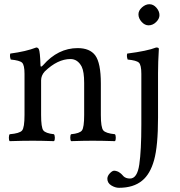

<svg xmlns="http://www.w3.org/2000/svg" viewBox="-20 -667 854 910"><path d="M184.1 -357.9Q254.9 -439 348.1 -439Q405.3 -439 431.2 -404.8Q458 -368.7 458 -271V-122.1Q458 -63 469.5 -49.1Q481 -35.2 524.9 -30.8Q528.8 -25.9 528.8 -13.9Q528.8 -2 524.9 2Q464.8 0 418.9 0Q377 0 316.9 2Q313 -2.9 313 -14.9Q313 -26.9 316.9 -30.8Q357.9 -34.7 368.4 -48.8Q378.9 -63 378.9 -122.1V-273.9Q378.9 -327.1 367.2 -351.1Q348.1 -387.2 314 -387.2Q252.9 -387.2 191.9 -328.1Q174.8 -309.1 174.8 -286.1V-122.1Q174.8 -63 185.3 -49.1Q195.8 -35.2 235.8 -30.8Q239.7 -25.9 240 -13.9Q240.2 -2 235.8 2Q175.8 0 136.2 0Q86.4 0 25.9 2Q22 -2 22 -13.9Q22 -25.9 25.9 -30.8Q72.8 -34.7 84.5 -48.3Q96.2 -62 96.2 -122.1V-316.9Q96.2 -358.9 84.7 -369.9Q73.2 -380.9 30.8 -384.8Q24.9 -401.9 28.8 -413.1Q103 -422.9 151.9 -441.9Q159.7 -441.9 164.1 -434.1Q169.9 -421.9 171.9 -357.9Q171.9 -344.7 184.1 -357.9ZM636.2 -599.1Q636.2 -617.2 653.1 -632.1Q669.9 -647 688 -647Q707 -647 721.4 -630.4Q735.8 -613.8 735.8 -595.2Q735.8 -578.1 720 -562.5Q704.1 -546.9 684.1 -546.9Q666 -546.9 651.1 -563.5Q636.2 -580.1 636.2 -599.1ZM649.9 -316.9Q649.9 -358.9 638.4 -369.9Q627 -380.9 585 -384.8Q579.1 -401.9 583 -413.1Q678.2 -425.3 720.2 -441.9Q733.4 -441.9 732.9 -435.1Q729 -371.1 729 -320.8V-109.9Q729 24.9 710.4 91.6Q691.9 158.2 653.8 189Q612.8 223.1 543.9 223.1Q525.9 223.1 507.3 211.7Q488.8 200.2 488.8 180.2Q488.8 167 500.5 154.5Q512.2 142.1 521 142.1Q525.9 142.1 531 143.6Q536.1 145 539.6 146.5Q543 147.9 547.4 151.4Q551.8 154.8 554 156.5Q556.2 158.2 560.1 162.6Q564 167 564.9 168Q576.2 179.2 596.2 179.2Q630.4 179.2 640.1 113Q649.9 46.9 649.9 -76.2Z"/></svg>

Font: Linux Libertine
Style: Regular
Weight: 400
Designer: Philipp H. Poll
Foundry: Philipp H. Poll
Version: Version 5.3.0 ; ttfautohint (v0.9)